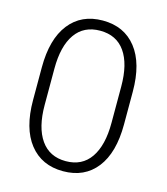

<svg xmlns="http://www.w3.org/2000/svg" viewBox="-109 -806 784 901"><g transform="rotate(15 282.5 -355.5)"><path d="M280.8 10.3Q176.8 10.3 117.9 -64.2Q59.1 -138.7 59.1 -275.9V-434.6Q59.1 -572.3 117.4 -646.7Q175.8 -721.2 279.8 -721.2Q383.8 -721.2 442.4 -646.7Q501 -572.3 501 -434.6V-275.9Q501 -138.2 442.9 -64Q384.8 10.3 280.8 10.3ZM280.8 -38.6Q359.9 -38.6 401.1 -98.4Q442.4 -158.2 442.4 -267.6V-444.3Q442.4 -553.7 400.9 -612.8Q359.4 -671.9 279.8 -671.9Q200.7 -671.9 159.2 -612.8Q117.7 -553.7 117.7 -444.3V-267.6Q117.7 -158.7 159.7 -98.6Q201.7 -38.6 280.8 -38.6Z"/></g></svg>

Font: Suwannaphum Light
Style: Regular
Weight: 300
Designer: Danh Hong
Version: Version 8.002; ttfautohint (v1.8.3)